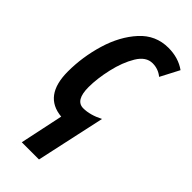

<svg xmlns="http://www.w3.org/2000/svg" viewBox="-246 -602 868 868"><g transform="rotate(45 188.0 -168.5)"><path d="M209 217 281 -114Q230 -88 187 -88Q136 -88 136 -173Q136 -227 151 -293Q166 -359 194.5 -406.5Q223 -454 265 -454Q301 -454 329 -431L376 -521Q330 -554 266 -554Q185 -554 130 -493.5Q75 -433 47.5 -341.5Q20 -250 20 -157Q20 -2 143 9L99 217Z"/></g></svg>

Font: Noto Sans Display Condensed
Style: Bold Italic
Weight: 700
Width: 3
Designer: Monotype Design team
Foundry: Monotype Imaging Inc.
Version: 1.000